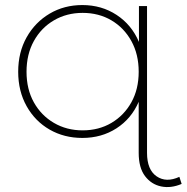

<svg xmlns="http://www.w3.org/2000/svg" viewBox="-20 -543 739 760"><path d="M306 3Q234 3 176.5 -30Q119 -63 85.5 -122.5Q52 -182 52 -259Q52 -336 85.5 -395.5Q119 -455 176.5 -489Q234 -523 306 -523Q382 -523 441.5 -484Q501 -445 530 -377V-519H562V62Q562 129 600 155Q638 181 690 157L699 185Q657 203 618 195Q579 187 554 154Q529 121 529 62V-140Q500 -73 441 -35Q382 3 306 3ZM307 -27Q371 -27 421 -56.5Q471 -86 500 -138Q529 -190 529 -259Q529 -328 500 -380.5Q471 -433 421 -462.5Q371 -492 307 -492Q244 -492 193.5 -462.5Q143 -433 114 -380.5Q85 -328 85 -259Q85 -190 114 -138Q143 -86 193.5 -56.5Q244 -27 307 -27Z"/></svg>

Font: Montserrat ExtraLight
Style: Regular
Weight: 200
Designer: Julieta Ulanovsky
Foundry: Julieta Ulanovsky
Version: Version 9.000; ttfautohint (v1.8.4.7-5d5b)